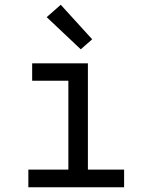

<svg xmlns="http://www.w3.org/2000/svg" viewBox="-20 -786 640 806"><path d="M99 0V-74H267V-447H115V-520H349V-74H501V0ZM319 -579 176 -714 235 -766 367 -621Z"/></svg>

Font: Iosevka Extended
Style: Regular
Weight: 400
Width: 7
Monospace: yes
Designer: Belleve Invis
Foundry: Belleve Invis
Version: Version 32.5.0; ttfautohint (v1.8.4)